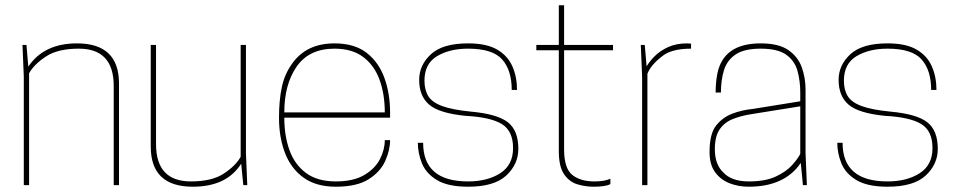

<svg xmlns="http://www.w3.org/2000/svg" viewBox="-20 -700 3616 726"><path d="M430 0H410V-375Q410 -516 278 -516Q199 -516 154 -486.5Q109 -457 90 -423V0H70V-410L65 -530H80L87 -448Q146 -536 271 -536Q430 -536 430 -384Z M709 6Q550 6 550 -146V-530H570V-155Q570 -14 702 -14Q781 -14 826 -43.5Q871 -73 890 -107V-530H910V-120L915 0H900L892 -81Q837 6 709 6Z M1250 6Q1175 6 1127.5 -28.5Q1080 -63 1057.5 -122Q1035 -181 1035 -255Q1035 -320 1045.5 -370Q1056 -420 1085 -460Q1139 -536 1245 -536Q1320 -536 1366 -500.5Q1412 -465 1433.5 -405.5Q1455 -346 1455 -275V-255H1055Q1055 -187 1074.5 -132.5Q1094 -78 1137 -46Q1180 -14 1250 -14Q1316 -14 1357 -38Q1398 -62 1416.5 -98Q1435 -134 1435 -170H1455Q1455 -132 1436.5 -91Q1418 -50 1373.5 -22Q1329 6 1250 6ZM1435 -275Q1435 -343 1415.5 -397.5Q1396 -452 1354 -484Q1312 -516 1245 -516Q1149 -516 1102 -448.5Q1055 -381 1055 -275Z M1750 6Q1674 6 1632.5 -19Q1591 -44 1575.5 -82.5Q1560 -121 1560 -160H1580Q1580 -14 1750 -14Q1823 -14 1871.5 -45Q1920 -76 1920 -140Q1920 -205 1877.5 -231Q1835 -257 1740 -262Q1640 -272 1602.5 -304.5Q1565 -337 1565 -398Q1565 -454 1609.5 -495Q1654 -536 1750 -536Q1820 -536 1860 -512.5Q1900 -489 1917.5 -449Q1935 -409 1935 -360H1915Q1915 -434 1879 -475Q1843 -516 1750 -516Q1680 -516 1632.5 -487.5Q1585 -459 1585 -395Q1585 -360 1599.5 -336.5Q1614 -313 1652 -299Q1690 -285 1760 -278Q1860 -269 1900 -238Q1940 -207 1940 -137Q1940 -79 1894.5 -36.5Q1849 6 1750 6Z M2224 6Q2194 6 2163.5 -3Q2133 -12 2113 -41Q2093 -70 2093 -129V-510H2008V-530H2093V-680H2113V-530H2298V-510H2113V-135Q2113 -64 2143.5 -39Q2174 -14 2228 -14Q2265 -14 2288 -24V-4Q2271 6 2224 6Z M2428 0H2408V-410L2403 -530H2418L2425 -449Q2436 -468 2456 -488Q2476 -508 2506.5 -522Q2537 -536 2578 -536L2593 -535V-516Q2516 -516 2481 -485Q2441 -454 2428 -421Z M2811 6Q2771 6 2737.5 -7.5Q2704 -21 2683.5 -49.5Q2663 -78 2663 -125Q2663 -194 2687.5 -225Q2712 -256 2748.5 -270Q2785 -284 2826 -288L3006 -317V-350Q3006 -394 2995.5 -432Q2985 -470 2953 -493Q2921 -516 2856 -516Q2794 -516 2761.5 -494Q2729 -472 2717.5 -434.5Q2706 -397 2706 -350H2686Q2686 -386 2692 -419Q2714 -536 2856 -536Q2924 -536 2960.5 -511Q2997 -486 3011.5 -446Q3026 -406 3026 -361V-120L3031 0H3016L3008 -84Q2947 6 2811 6ZM2812 -14Q2874 -14 2913.5 -32.5Q2953 -51 2975 -75.5Q2997 -100 3006 -118V-298L2819 -268Q2781 -262 2750 -249.5Q2719 -237 2701 -210.5Q2683 -184 2683 -136Q2683 -78 2715 -48Q2746 -14 2812 -14Z M3336 6Q3260 6 3218.5 -19Q3177 -44 3161.5 -82.5Q3146 -121 3146 -160H3166Q3166 -14 3336 -14Q3409 -14 3457.5 -45Q3506 -76 3506 -140Q3506 -205 3463.5 -231Q3421 -257 3326 -262Q3226 -272 3188.5 -304.5Q3151 -337 3151 -398Q3151 -454 3195.5 -495Q3240 -536 3336 -536Q3406 -536 3446 -512.5Q3486 -489 3503.5 -449Q3521 -409 3521 -360H3501Q3501 -434 3465 -475Q3429 -516 3336 -516Q3266 -516 3218.5 -487.5Q3171 -459 3171 -395Q3171 -360 3185.5 -336.5Q3200 -313 3238 -299Q3276 -285 3346 -278Q3446 -269 3486 -238Q3526 -207 3526 -137Q3526 -79 3480.5 -36.5Q3435 6 3336 6Z"/></svg>

Font: Tanohe Sans Thin
Style: Regular
Weight: 100
Designer: Village Type and Design LLC & Cristiano Sobral
Foundry: Cooper Hewitt Smithsonian Design Museum
Version: Version 1.00;September 29, 2021;FontCreator 13.0.0.2655 64-b